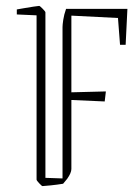

<svg xmlns="http://www.w3.org/2000/svg" viewBox="-20 -621 474 651"><path d="M134 -18 192 -16V-529Q192 -537 194.5 -554Q197 -571 204 -591H412L406 -469H387L380 -560L222 -568V-308L339 -311L335 -277L222 -282V-48Q222 -35 208 -15L194 2Q176 5 152.5 7.5Q129 10 124 10Q122 10 113 0.5Q104 -9 104 -12V-569L37 -572V-589Q43 -590 60 -593Q77 -596 93.5 -598.5Q110 -601 113 -601Q115 -601 124.5 -591.5Q134 -582 134 -579Z"/></svg>

Font: Grenze Gotisch Thin
Style: Regular
Weight: 100
Designer: Renata Polastri
Foundry: Omnibus-Type
Version: Version 1.001